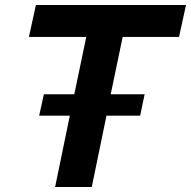

<svg xmlns="http://www.w3.org/2000/svg" viewBox="-20 -750 766 770"><path d="M560 -372 542 -286H407L348 0H201L260 -286H137L156 -372H278L326 -602H96L124 -730H726L698 -602H472L424 -372Z"/></svg>

Font: Nacelle Bold
Style: Italic
Weight: 700
Italic angle: -12°
Designer: Sora Sagano
Foundry: Sora Sagano
Version: Version 1.000;FEAKit 1.0